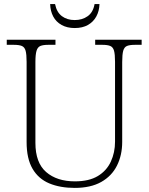

<svg xmlns="http://www.w3.org/2000/svg" viewBox="-20 -908 727 938"><path d="M345 10Q274 10 221 -12Q168 -34 139 -83.5Q110 -133 110 -214V-606Q110 -643 105 -660.5Q100 -678 86.5 -683.5Q73 -689 48 -689H13V-714H251V-689H215Q191 -689 177.5 -683.5Q164 -678 158.5 -660Q153 -642 153 -605V-210Q153 -113 205.5 -67.5Q258 -22 346 -22Q415 -22 458 -48Q501 -74 521.5 -118.5Q542 -163 542 -216V-606Q542 -643 537 -660.5Q532 -678 518.5 -683.5Q505 -689 481 -689H445V-714H672V-689H639Q614 -689 600.5 -683.5Q587 -678 582 -660Q577 -642 577 -605V-215Q577 -150 551.5 -99Q526 -48 474.5 -19Q423 10 345 10ZM345 -771Q308 -771 281 -786Q254 -801 240 -827.5Q226 -854 225 -888H249Q257 -848 282.5 -829Q308 -810 345 -810Q382 -810 408.5 -829Q435 -848 442 -888H466Q465 -854 450.5 -827.5Q436 -801 409.5 -786Q383 -771 345 -771Z"/></svg>

Font: Noto Serif Khmer ExtraLight
Style: Regular
Weight: 250
Version: Version 2.003